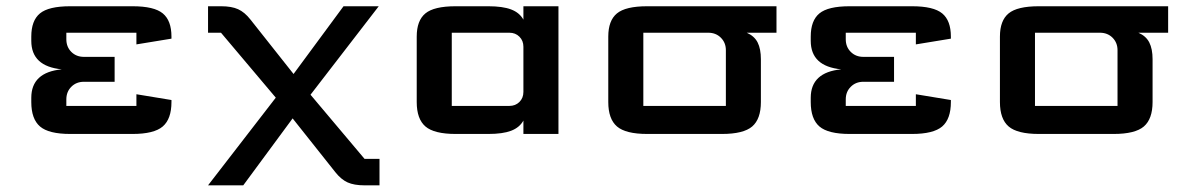

<svg xmlns="http://www.w3.org/2000/svg" viewBox="-20 -420 3712 602"><path d="M339.4 -241.7V-163.6ZM407.7 -87.9V-124.5L517.6 -106.4V-100.1Q517.6 -46.9 490.2 -23.4Q462.9 0 395.5 0H200.2Q132.8 0 105.5 -23.4Q78.1 -46.9 78.1 -100.1V-113.3Q78.1 -193.4 173.8 -202.6Q78.1 -211.9 78.1 -292V-305.2Q78.1 -355.5 105.2 -377.9Q132.3 -400.4 200.2 -400.4H395.5Q463.4 -400.4 490.5 -377.9Q517.6 -355.5 517.6 -305.2V-298.8L407.7 -280.8V-317.4H188V-296.9Q188 -272.9 203.6 -257.3Q219.2 -241.7 243.2 -241.7H339.4V-163.6H243.2Q219.2 -163.6 203.6 -147.9Q188 -132.3 188 -108.4V-87.9Z M673.3 -400.4Q706.1 -400.4 726.6 -391.1Q747.1 -381.8 765.1 -358.9L900.4 -188L1057.1 -400.4H1167.5L953.6 -123L1123 78.1H1169.9V161.1H1122.6Q1090.3 161.1 1069.8 151.9Q1049.3 142.6 1031.2 119.6L897.5 -48.8L742.7 161.1H632.3L844.7 -113.8L672.9 -317.4H632.3V-400.4Z M1511.2 -400.4Q1556.2 -400.4 1582.5 -390.4Q1608.9 -380.4 1621.1 -358.4V-400.4H1731V0H1621.1V-42Q1608.9 -20 1582.5 -10Q1556.2 0 1511.2 0H1408.7Q1341.3 0 1314 -23.4Q1286.6 -46.9 1286.6 -100.1V-305.2Q1286.6 -355.5 1313.7 -377.9Q1340.8 -400.4 1408.7 -400.4ZM1396.5 -317.4V-87.9H1577.1Q1596.2 -87.9 1608.6 -100.3Q1621.1 -112.8 1621.1 -131.8V-273.4Q1621.1 -292.5 1608.6 -304.9Q1596.2 -317.4 1577.1 -317.4Z M2365.7 -100.1Q2365.7 -46.9 2338.4 -23.4Q2311 0 2243.7 0H2009.3Q1941.9 0 1914.6 -23.4Q1887.2 -46.9 1887.2 -100.1V-305.2Q1887.2 -355.5 1914.3 -377.9Q1941.4 -400.4 2009.3 -400.4H2414.6V-317.4H2321.3Q2345.2 -307.1 2355.5 -286.9Q2365.7 -266.6 2365.7 -234.4ZM1997.1 -317.4V-87.9H2255.9V-262.7Q2255.9 -286.1 2240.2 -301.8Q2224.6 -317.4 2200.7 -317.4Z M2783.2 -241.7V-163.6ZM2851.6 -87.9V-124.5L2961.4 -106.4V-100.1Q2961.4 -46.9 2934.1 -23.4Q2906.7 0 2839.4 0H2644Q2576.7 0 2549.3 -23.4Q2522 -46.9 2522 -100.1V-113.3Q2522 -193.4 2617.7 -202.6Q2522 -211.9 2522 -292V-305.2Q2522 -355.5 2549.1 -377.9Q2576.2 -400.4 2644 -400.4H2839.4Q2907.2 -400.4 2934.3 -377.9Q2961.4 -355.5 2961.4 -305.2V-298.8L2851.6 -280.8V-317.4H2631.8V-296.9Q2631.8 -272.9 2647.5 -257.3Q2663.1 -241.7 2687 -241.7H2783.2V-163.6H2687Q2663.1 -163.6 2647.5 -147.9Q2631.8 -132.3 2631.8 -108.4V-87.9Z M3593.8 -100.1Q3593.8 -46.9 3566.4 -23.4Q3539.1 0 3471.7 0H3237.3Q3169.9 0 3142.6 -23.4Q3115.2 -46.9 3115.2 -100.1V-305.2Q3115.2 -355.5 3142.3 -377.9Q3169.4 -400.4 3237.3 -400.4H3642.6V-317.4H3549.3Q3573.2 -307.1 3583.5 -286.9Q3593.8 -266.6 3593.8 -234.4ZM3225.1 -317.4V-87.9H3483.9V-262.7Q3483.9 -286.1 3468.3 -301.8Q3452.6 -317.4 3428.7 -317.4Z"/></svg>

Font: Squarish Sans CT
Style: Regular
Weight: 400
Version: Version 0.9